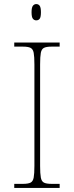

<svg xmlns="http://www.w3.org/2000/svg" viewBox="-20 -923 365 943"><path d="M50 0V-20H93Q118 -20 130 -26Q142 -32 145.5 -51Q149 -70 149 -108V-606Q149 -645 145.5 -663.5Q142 -682 130 -688Q118 -694 93 -694H50V-714H273V-694H233Q208 -694 196 -688Q184 -682 180.5 -663.5Q177 -645 177 -606V-108Q177 -70 180.5 -51Q184 -32 196 -26Q208 -20 233 -20H273V0ZM158 -823Q148 -823 141.5 -831Q135 -839 135 -863Q135 -886 141.5 -894.5Q148 -903 158 -903Q169 -903 175 -894.5Q181 -886 181 -863Q181 -839 175 -831Q169 -823 158 -823Z"/></svg>

Font: Noto Serif Lao Thin
Style: Regular
Weight: 250
Designer: Monotype Design Team
Foundry: Monotype Imaging Inc.
Version: Version 2.003